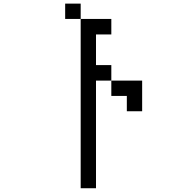

<svg xmlns="http://www.w3.org/2000/svg" viewBox="-20 -879 1040 1040"><path d="M333 -776.4V-859.4H417V-776.4ZM583 -442.4H500V140.6H417V-776.4H583V-692.4H500V-526.4H583ZM583 -442.4H750V-276.4H667V-359.4H583Z"/></svg>

Font: KH Dot kagurazaka 12
Style: Regular
Weight: 400
Designer: Original version for X68000 by Keitarou Hiraki (http://hp.vector.co.jp/authors/VA000874/) / TrueType conversion by Homem
Version: Version 1.00.20150527